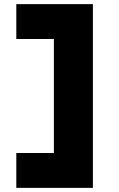

<svg xmlns="http://www.w3.org/2000/svg" viewBox="-20 -720 578 930"><path d="M59 190V21H247L241 29V-543L251 -531H59V-700H430V190Z"/></svg>

Font: Lexend Exa ExtraBold
Style: Regular
Weight: 800
Designer: Bonnie Shaver-Troup, Thomas Jockin
Foundry: Lexend
Version: Version 1.007